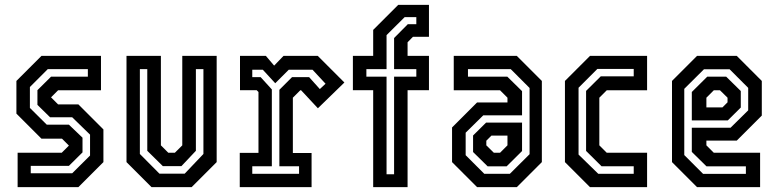

<svg xmlns="http://www.w3.org/2000/svg" viewBox="-20 -770 3202 790"><path d="M52.5 0V-141.5H234L263.5 -171L235 -199.5H150.5L47.5 -302.5V-437L150.5 -540H395.5V-398.5H219L190 -369.5L219 -340.5H302.5L405.5 -237.5V-103L302.5 0ZM106.5 -57H277L350.5 -130V-216L277 -287.5H186L134 -338.5V-399L190 -454.5H341.5V-485.5H176.5L103 -412V-326L172.5 -257H263.5L319.5 -203.5V-143L263.5 -87.5H106.5Z M603.5 0 500.5 -103V-540H642V-172L672.5 -141.5H699.5L730 -172V-540H871.5V-103L768.5 0ZM636 -55.5H740L817 -136.5V-485.5H786V-149.5L726.5 -86.5H650L586 -149.5V-485.5H555.5V-136.5Z M966.5 0V-141H1043.5V-391.5L1036 -399H967.5V-540H1074L1108 -500L1146.5 -540H1287.5L1397 -430.5L1288 -324.5L1219 -398.5H1215.5L1185 -368V-140.5H1262V0ZM1018 -55H1210.5V-86H1129.5V-400.5L1181.5 -452.5H1252L1296 -403.5L1319.5 -425.5L1266 -483H1168L1112.5 -427.5L1061.5 -483H1018V-452.5H1052.5L1098.5 -402V-86H1018Z M1515.5 0V-399H1432V-540H1515.5V-647L1618.5 -750H1745V-618.5H1679L1657 -596V-540H1745V-399H1657V0ZM1570.5 -53H1601.5V-454.5H1693V-485.5H1601.5V-613.5L1658 -670.5H1693V-699.5H1645L1570.5 -625.5V-485.5H1487.5V-454.5H1570.5Z M1943 0 1840 -103V-245.5L1943 -348.5H2068V-368L2037.5 -398.5H1847V-540H2106.5L2209.5 -437V-103L2106.5 0ZM1972.5 -55H2078L2159 -135.5V-408L2081.5 -485.5H1905.5V-454.5H2067.5L2128 -395V-295.5H1968.5L1896 -224V-131.5ZM1986.5 -85.5 1926.5 -144.5V-212.5L1980 -265.5H2128V-148.5L2064.5 -85.5ZM2012 -141.5H2037.5L2068 -172V-212H2002L1981 -191V-172Z M2407.5 0 2304.5 -103V-437L2407.5 -540H2642.5V-398.5H2476.5L2446 -368V-172L2476.5 -141.5H2642.5V0ZM2441.5 -55H2587.5V-86H2455L2391.5 -149V-396L2452 -456H2587.5V-486.5H2438L2360.5 -409V-134Z M3011.5 -540 3114.5 -437V-294.5L3011.5 -191.5H2886.5V-172L2917 -141.5H3107.5V0H2848L2745 -103V-437L2848 -540ZM2982 -485H2876.5L2795.5 -404.5V-132L2873 -54.5H3049V-85.5H2887L2826.5 -145V-244.5H2986L3058.5 -316V-408.5ZM2968 -454.5 3028 -395.5V-327.5L2974.5 -274.5H2826.5V-391.5L2890 -454.5ZM2942.5 -398.5H2917L2886.5 -368V-328H2952.5L2973.5 -349V-368Z"/></svg>

Font: Tourney Condensed SemiBold
Style: Regular
Weight: 600
Width: 3
Designer: Tyler Finck
Foundry: Etcetera Type Co
Version: Version 1.010; ttfautohint (v1.8.3)